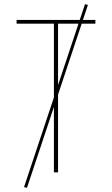

<svg xmlns="http://www.w3.org/2000/svg" viewBox="-20 -831 540 926"><path d="M240 0V-717H60V-735H440V-717H260V0ZM110 75 96 71 390 -811 404 -807Z"/></svg>

Font: Iosevka SS04 Thin
Style: Regular
Weight: 100
Monospace: yes
Designer: Belleve Invis
Foundry: Belleve Invis
Version: Version 19.0.0; ttfautohint (v1.8.4)